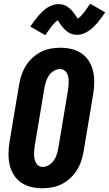

<svg xmlns="http://www.w3.org/2000/svg" viewBox="-20 -998 582 1026"><path d="M207 8Q176 8 146.5 1Q117 -6 93 -22.5Q69 -39 53.5 -64Q38 -89 31.5 -117.5Q25 -146 25.5 -177Q26 -208 31 -240L82 -545Q86 -570 94.5 -596Q103 -622 117.5 -645.5Q132 -669 153 -688.5Q174 -708 198.5 -720.5Q223 -733 249.5 -738Q276 -743 302 -743Q333 -743 362.5 -736Q392 -729 416 -712.5Q440 -696 455.5 -671Q471 -646 477.5 -617.5Q484 -589 483.5 -558Q483 -527 478 -495L427 -190Q423 -165 414.5 -139Q406 -113 391.5 -89.5Q377 -66 356 -46.5Q335 -27 310.5 -14.5Q286 -2 259.5 3Q233 8 207 8ZM208 -106Q226 -106 242.5 -116.5Q259 -127 269 -142.5Q279 -158 284 -175Q289 -192 292 -209L343 -514Q345 -526 346 -538Q347 -550 347 -562Q347 -574 345 -585.5Q343 -597 337.5 -607Q332 -617 322.5 -623Q313 -629 301 -629Q283 -629 266.5 -618.5Q250 -608 240 -592.5Q230 -577 225 -560Q220 -543 217 -526L166 -221Q164 -209 163 -197Q162 -185 162 -173Q162 -161 164.5 -149.5Q167 -138 172 -128Q177 -118 186.5 -112Q196 -106 208 -106ZM222 -810 142 -856Q154 -873 164.5 -887.5Q175 -902 185.5 -914Q196 -926 207 -936.5Q218 -947 231.5 -956Q245 -965 260.5 -970.5Q276 -976 292 -976Q301 -976 309.5 -974.5Q318 -973 326.5 -969.5Q335 -966 341.5 -961.5Q348 -957 355 -950.5Q362 -944 367.5 -937.5Q373 -931 377.5 -924.5Q382 -918 387 -911Q392 -904 396 -898Q412 -910 426.5 -928.5Q441 -947 462 -978L542 -932Q531 -915 520 -900.5Q509 -886 498.5 -874Q488 -862 477 -851.5Q466 -841 452.5 -832Q439 -823 424 -817.5Q409 -812 393 -812Q384 -812 375 -813.5Q366 -815 357.5 -818.5Q349 -822 343 -826.5Q337 -831 329.5 -837.5Q322 -844 316.5 -850.5Q311 -857 306.5 -863.5Q302 -870 297 -877.5Q292 -885 288 -890Q272 -878 257.5 -859.5Q243 -841 222 -810Z"/></svg>

Font: Iosevka Curly Heavy
Style: Italic
Weight: 900
Italic angle: -9°
Monospace: yes
Designer: Belleve Invis
Foundry: Belleve Invis
Version: Version 22.1.2; ttfautohint (v1.8.4)